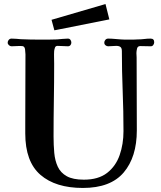

<svg xmlns="http://www.w3.org/2000/svg" viewBox="-20 -924 796 950"><path d="M743 -715Q743 -708 738.5 -701.5Q734 -695 726 -695Q713 -695 700 -695.5Q687 -696 674 -696Q661 -696 658 -683.5Q655 -671 655 -661Q655 -656 655.5 -650.5Q656 -645 656 -640Q656 -549 656.5 -459Q657 -369 657 -279Q657 -147 592 -70.5Q527 6 390 6Q255 6 180 -59Q105 -124 105 -264V-309Q105 -395 105.5 -481.5Q106 -568 106 -655Q106 -664 104 -679.5Q102 -695 90 -696Q77 -697 63.5 -696Q50 -695 37 -695Q30 -695 24 -700.5Q18 -706 18 -713Q18 -721 23.5 -727Q29 -733 37 -733Q49 -733 60.5 -732Q72 -731 83 -730Q106 -729 129 -728.5Q152 -728 174 -728Q197 -728 218.5 -728Q240 -728 262 -729Q276 -730 289.5 -731.5Q303 -733 316 -733Q324 -733 328.5 -727Q333 -721 333 -713Q333 -706 328.5 -700.5Q324 -695 316 -695Q303 -695 290.5 -696Q278 -697 265 -697Q255 -697 252 -688.5Q249 -680 248 -672Q247 -656 247.5 -640Q248 -624 248 -608Q248 -518 246.5 -428.5Q245 -339 245 -249Q245 -206 248.5 -167.5Q252 -129 266 -99Q280 -69 310.5 -52Q341 -35 395 -35Q467 -35 510 -68.5Q553 -102 572 -156.5Q591 -211 591 -275Q591 -374 587 -473Q583 -572 583 -671Q583 -686 576 -691.5Q569 -697 555 -697Q545 -697 535.5 -696Q526 -695 515 -695Q508 -695 502 -700Q496 -705 496 -713Q496 -721 501.5 -727Q507 -733 515 -733Q531 -733 546 -731.5Q561 -730 577 -729Q587 -728 597 -728Q607 -728 617 -728Q628 -728 639.5 -728Q651 -728 662 -729Q678 -729 693.5 -731Q709 -733 725 -733Q743 -733 743 -715ZM521 -828 249 -774 235 -826 502 -904Z"/></svg>

Font: Kaisei Decol
Style: Bold
Weight: 700
Designer: Font-Kai, 金井和夫
Foundry: KAZUO KANAI
Version: Version 5.003